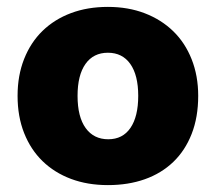

<svg xmlns="http://www.w3.org/2000/svg" viewBox="-20 -521 626 557"><path d="M555 -243Q555 -181 536 -132.5Q517 -84 482.5 -51Q448 -18 400 -1Q352 16 293 16Q234 16 186 -2Q138 -20 103.5 -53.5Q69 -87 50 -135Q31 -183 31 -243Q31 -302 50 -350Q69 -398 103.5 -431.5Q138 -465 186 -483Q234 -501 293 -501Q352 -501 400 -482.5Q448 -464 482.5 -430.5Q517 -397 536 -349Q555 -301 555 -243ZM205 -243Q205 -182 228.5 -149.5Q252 -117 294 -117Q336 -117 358.5 -150Q381 -183 381 -243Q381 -303 358 -335.5Q335 -368 293 -368Q251 -368 228 -335.5Q205 -303 205 -243Z"/></svg>

Font: Baloo Bhai
Style: Regular
Weight: 400
Designer: Supriya Tembe, Noopur Datye and Ek Type
Foundry: Ek Type
Version: Version 1.443;PS 1.000;hotconv 16.6.51;makeotf.lib2.5.65220;